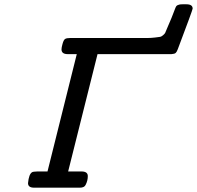

<svg xmlns="http://www.w3.org/2000/svg" viewBox="-20 -870 913 890"><path d="M109.9 -21Q113.8 -63 128.9 -71.8Q133.8 -74.7 153.8 -75.2H200.2L335.9 -619.1H293.9Q265.1 -619.1 265.1 -641.1Q265.1 -649.9 270 -667Q274.9 -685.1 282 -689.5Q289.1 -693.8 305.2 -693.8H608.9Q646 -693.8 662.6 -693.8Q679.2 -693.8 698 -696Q716.8 -698.2 722.4 -699.2Q728 -700.2 735.6 -706.5Q743.2 -712.9 745.6 -717.5Q748 -722.2 752.9 -734.9Q755.9 -740.7 756.8 -744.1Q766.6 -766.1 774.9 -786.6Q783.2 -807.1 786.6 -816.7Q790 -826.2 793.5 -834.5Q796.9 -842.8 801 -845Q805.2 -847.2 810.5 -848.6Q815.9 -850.1 826.2 -850.1H844.2Q873 -850.1 873 -830.1Q873 -824.2 804.2 -642.1Q799.3 -628.9 794.2 -624.5Q789.1 -620.1 774.9 -619.1H432.1L295.9 -75.2H357.9Q386.7 -75.2 387 -54.2Q387.2 -33.2 377 -13.2Q371.1 0 350.1 0H138.2Q109.9 0 109.9 -21Z"/></svg>

Font: CMU Concrete
Style: BoldItalic
Weight: 700
Italic angle: -14.04°
Version: Version 0.7.0